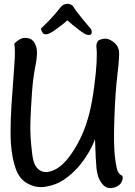

<svg xmlns="http://www.w3.org/2000/svg" viewBox="-20 -962 694 985"><path d="M53.2 -738.3Q78.6 -762.7 97.2 -766.4Q115.7 -770 134.8 -762.9Q153.8 -755.9 164.8 -724.6Q175.8 -693.4 162.6 -628.7Q149.4 -564 144 -486.1Q138.7 -408.2 136.5 -354Q134.3 -299.8 137 -258.5Q139.6 -217.3 145 -173.6Q150.4 -129.9 162.4 -111.1Q174.3 -92.3 191.2 -84.5Q208 -76.7 227.8 -80.3Q247.6 -84 267.3 -94.7Q287.1 -105.5 309.1 -127.4Q331.1 -149.4 356 -187.5Q380.9 -225.6 402.1 -273.4Q423.3 -321.3 438 -379.2Q452.6 -437 462.9 -514.2Q473.1 -591.3 475.6 -642.3Q478 -693.4 474.9 -716.8Q471.7 -740.2 485.4 -754.9Q509.8 -766.1 528.1 -762.9Q546.4 -759.8 566.2 -743.2Q585.9 -726.6 590.1 -701.9Q594.2 -677.2 582.8 -582.8Q571.3 -488.3 566.7 -353Q562 -217.8 569.8 -155.5Q577.6 -93.3 585.4 -80.6Q593.3 -67.9 598.6 -65.4Q609.9 -61.5 609.9 -49.3V-48.3Q608.4 -38.6 603.5 -27.6Q598.6 -16.6 584 -7.8Q569.3 1 549.8 2.9H544.9Q526.9 2.9 512.7 -9.8Q498 -23.9 488.5 -44.4Q479 -64.9 475.1 -98.1Q471.2 -131.3 467.3 -248.5Q456.5 -216.3 432.4 -175.8Q408.2 -135.3 378.2 -101.6Q348.1 -67.9 308.8 -40.8Q269.5 -13.7 217.8 -4.9Q203.6 -2 190.9 -2Q154.8 -2 123.5 -19.5Q80.6 -41.5 61.3 -94.7Q42 -147.9 36.1 -223.6Q34.2 -253.4 34.2 -291Q34.2 -348.6 39.1 -425.8Q47.4 -552.7 53.5 -628.4Q59.6 -704.1 53.2 -738.3ZM296.9 -932.1Q311.5 -942.4 326.2 -942.4Q339.4 -942.4 352.5 -933.1Q365.7 -912.1 378.9 -895.5Q392.1 -878.9 403.6 -864.3Q415 -849.6 426.8 -836.7Q438.5 -823.7 444.8 -815.2Q451.2 -806.6 450.7 -795.9Q450.2 -785.2 441.2 -783.2Q432.1 -781.2 422.1 -784.9Q412.1 -788.6 391.1 -804.2Q370.1 -819.8 352.3 -834.5Q334.5 -849.1 325.2 -857.9Q317.4 -849.1 297.9 -834.5Q278.3 -819.8 262.2 -808.1Q246.1 -796.4 233.2 -790.3Q220.2 -784.2 208.7 -786.6Q197.3 -789.1 189.5 -814.9Q212.4 -836.4 236.3 -861.3Q260.3 -886.2 296.9 -932.1Z"/></svg>

Font: Myanmar Kalay
Style: Regular
Weight: 400
Designer: Khon Soe Zaw Thu
Foundry: PaOh Unicode khonsoezawthu@gmail.com and @hotmail.com
Version: Version 1.20 December 6, 2016